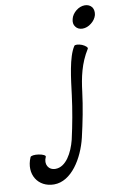

<svg xmlns="http://www.w3.org/2000/svg" viewBox="-185 -839 758 1147"><g transform="rotate(-10 194.0 -266.0)"><path d="M463 -709C467 -727 465 -744 456 -757C446 -770 431 -777 413 -777C395 -777 376 -770 360 -757C344 -744 332 -727 328 -709C323 -691 325 -674 335 -662C344 -649 359 -642 377 -642C395 -642 414 -649 430 -662C446 -674 458 -691 463 -709ZM310 -549C270 -489 256 -358 244 -262C233 -175 217 -87 197 1C178 76 136 155 72 155C29 155 7 116 27 74C31 66 13 57 -12 53C-37 49 -60 52 -63 60C-105 157 -50 245 48 245C153 245 230 120 259 -1C280 -91 298 -182 309 -271C319 -354 336 -439 386 -518C391 -525 377 -538 356 -547C335 -555 314 -556 310 -549Z"/></g></svg>

Font: Nupuram Condensed Oblique
Style: Regular
Weight: 400
Width: 3
Designer: Santhosh Thottingal (santhosh.thottingal@gmail.com)
Foundry: SMC
Version: Version 1.000